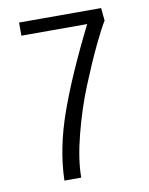

<svg xmlns="http://www.w3.org/2000/svg" viewBox="-75 -690 577 746"><g transform="rotate(-10 213.5 -317.5)"><path d="M380.4 -585Q363.8 -559.1 334 -496.6Q304.2 -434.1 269.5 -349.1Q234.9 -264.2 210 -167.5Q185.1 -70.8 185.1 0H118.7Q122.1 -125.5 170.9 -263.2Q219.7 -400.9 311.5 -583.5H51.8V-635.3H375.5Z"/></g></svg>

Font: Anaheim
Style: Regular
Weight: 400
Designer: vernon adams
Foundry: vernon adams
Version: Version 1.002; ttfautohint (v0.93.5-3d13) -l 8 -r 50 -G 200 